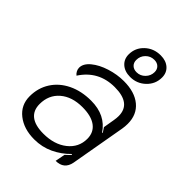

<svg xmlns="http://www.w3.org/2000/svg" viewBox="-212 -834 950 950"><g transform="rotate(45 263.0 -359.5)"><path d="M32 -126Q32 -184 61 -229.5Q90 -275 142.5 -300.5Q195 -326 263 -326Q364 -326 413 -252L416 -254Q405 -271 400 -278L410 -337Q413 -354 413 -368Q413 -456 298 -456Q185 -456 124 -362Q115 -369 110 -379Q105 -389 105 -399Q105 -428 136 -453.5Q167 -479 214.5 -494Q262 -509 309 -509Q385 -509 428.5 -473Q472 -437 472 -373Q472 -355 469 -337L418 -47Q407 9 349 9L359 -43Q380 -62 385 -69L382 -72Q346 -35 299.5 -13Q253 9 199 9Q126 9 79 -28Q32 -65 32 -126ZM383 -179Q383 -224 350 -248.5Q317 -273 255 -273Q182 -273 138 -235Q94 -197 94 -134Q94 -89 123.5 -66Q153 -43 211 -43Q287 -43 335 -81Q383 -119 383 -179ZM232 -619Q232 -665 265.5 -696.5Q299 -728 348 -728Q385 -728 407.5 -708Q430 -688 430 -655Q430 -609 396.5 -577Q363 -545 316 -545Q278 -545 255 -565.5Q232 -586 232 -619ZM385 -648Q385 -667 373 -678.5Q361 -690 341 -690Q315 -690 296.5 -671.5Q278 -653 278 -626Q278 -607 290 -595.5Q302 -584 322 -584Q348 -584 366.5 -603Q385 -622 385 -648Z"/></g></svg>

Font: K2D ExtraLight
Style: Italic
Weight: 275
Italic angle: -10°
Designer: Katatrad Aksorn Co.,Ltd.
Foundry: Cadson Demak Co.,Ltd.
Version: Version 1.000; ttfautohint (v1.6)